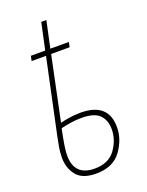

<svg xmlns="http://www.w3.org/2000/svg" viewBox="-145 -833 702 916"><g transform="rotate(-20 206.0 -375.0)"><path d="M182 10Q268 10 309 -46.5Q350 -103 350 -165Q350 -289 209 -289Q180 -289 151.5 -284.5Q123 -280 106 -275L174 -600H268L273 -625H179L208 -760H182L153 -625H80L75 -600H148L68 -224Q63 -199 58 -172.5Q53 -146 53 -117Q53 -64 82.5 -27Q112 10 182 10ZM183 -15Q80 -15 80 -119Q80 -157 100 -250Q121 -255 148 -259.5Q175 -264 206 -264Q270 -264 296.5 -237Q323 -210 323 -164Q323 -111 289 -63Q255 -15 183 -15Z"/></g></svg>

Font: Noto Sans UI SemiCondensed Thin
Style: Italic
Weight: 250
Width: 4
Italic angle: -12°
Designer: Monotype Design Team
Foundry: Monotype Imaging Inc.
Version: Version 1.901